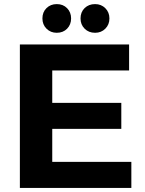

<svg xmlns="http://www.w3.org/2000/svg" viewBox="-20 -917 708 937"><path d="M77 -700H610V-573H235V-415H572V-288H235V-127H621V0H77ZM257 -897Q288 -897 307.5 -877Q327 -857 327 -827Q327 -797 307.5 -777Q288 -757 257 -757Q227 -757 207 -777Q187 -797 187 -827Q187 -858 207 -877.5Q227 -897 257 -897ZM444 -897Q474 -897 494 -877Q514 -857 514 -827Q514 -797 494 -777Q474 -757 444 -757Q413 -757 393 -777Q373 -797 373 -827Q373 -858 393 -877.5Q413 -897 444 -897Z"/></svg>

Font: Alexandria SemiBold
Style: Regular
Weight: 600
Designer: Mohamed Gaber
Foundry: Kief Type Foundry
Version: Version 5.100